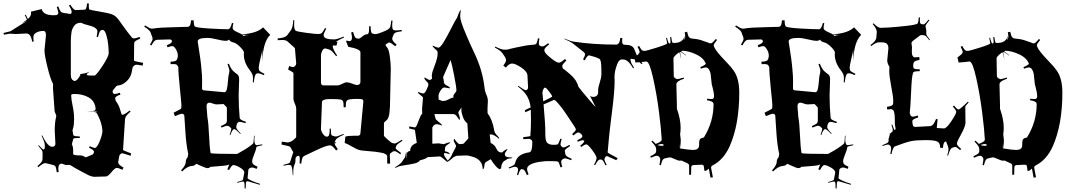

<svg xmlns="http://www.w3.org/2000/svg" viewBox="-25 -952 6244 1124"><path d="M289.1 -862.8 306.2 -863.8Q316.4 -868.2 316.4 -877.2Q316.4 -886.2 307.1 -911.1L316.4 -914.1Q324.7 -891.1 330.3 -884.5Q335.9 -877.9 344.2 -877L380.4 -871.1L384.3 -870.1Q394.5 -870.1 394.5 -882.6Q394.5 -895 378.4 -919.9L386.2 -924.8Q398.4 -905.8 405.5 -899.4Q412.6 -893.1 420.4 -893.1L464.4 -895Q471.7 -895 474.6 -896.5Q482.4 -900.9 484.4 -932.1L495.6 -931.2L494.6 -918.9Q494.6 -898.4 499 -896Q505.4 -893.1 559.6 -884Q613.8 -875 633.3 -866.9Q652.8 -858.9 669.9 -835.9Q674.8 -829.6 696 -799.3Q717.3 -769 745.1 -734.9Q751.5 -727.1 760 -727.1Q768.6 -727.1 792 -735.8L796.4 -726.1Q772.9 -716.8 766.6 -710.7Q760.3 -704.6 760.3 -694.8L759.3 -597.2Q759.3 -593.8 813 -584L810.1 -567.9Q779.8 -573.2 773.2 -573.2Q766.6 -573.2 759.5 -567.4Q752.4 -561.5 750.7 -554.9Q749 -548.3 747.6 -537.1Q742.7 -501 717 -477.1Q691.4 -453.1 665 -451.2Q659.2 -451.2 655.3 -446.8L638.2 -425.8Q634.3 -421.9 634.3 -417Q634.3 -401.9 647.9 -401.9Q656.7 -401.9 676.3 -409.2L680.2 -397.9Q649.4 -388.7 649.4 -377Q649.4 -375 652.3 -361.8Q670.4 -338.9 678.5 -309.3Q686.5 -279.8 689.9 -279.8Q703.1 -279.8 734.4 -305.2L739.3 -298.8Q719.7 -281.7 713.9 -273.2Q708 -264.6 707 -254.9L695.3 -74.2Q695.3 -71.8 742.2 -54.2L740.2 -40Q692.9 -55.2 689.2 -55.2Q685.5 -55.2 678.2 -47.9L673.3 -40L668 -8.8V-11.2Q667 -7.8 667 -2Q667 12.7 698.2 28.8L691.4 42Q668.5 30.8 658 31Q647.5 31.2 627.2 56.2Q606.9 81.1 595.2 81.1L530.3 83Q512.2 84 483.9 69.1Q455.6 54.2 444.3 47.9Q409.7 29.8 387.7 15.1Q382.8 13.2 380.4 13.2L360.4 14.2L337.4 5.9Q316.4 5.9 316.4 35.2Q316.4 38.6 318.4 55.2L307.1 56.2Q304.2 30.8 300.3 23.7Q296.4 16.6 287.1 14.2L246.1 3.9L239.3 2.9Q227.1 2.9 199.2 26.9L194.3 20Q213.4 3.9 218.8 -4.6Q224.1 -13.2 224.1 -22.9V-61Q224.1 -65.4 218.3 -75.2L198.2 -99.1L201.2 -102.1Q218.8 -83.5 228.5 -76.2Q237.3 -79.1 237.3 -87.9V-104Q235.8 -122.6 218.3 -157.2L222.2 -159.2Q242.2 -119.1 255.9 -106Q269.5 -92.8 279.8 -92.8Q299.3 -92.8 299.3 -110.8L295.4 -189Q295.4 -237.8 304.2 -270V-272.9Q304.2 -278.3 299.3 -288.3Q294.4 -298.3 294.4 -305.2L285.2 -434.1Q285.2 -449.2 285.6 -454.6Q286.1 -460 284.2 -463.9Q270 -489.3 252.7 -559.6Q235.4 -629.9 235.4 -657.2L244.1 -746.1Q244.1 -771 229.5 -771Q206.1 -771 188.2 -761.5Q170.4 -752 170.4 -735.6Q170.4 -719.2 172.4 -709L163.1 -708Q156.2 -755.9 129.4 -755.9L67.4 -752.9L33.2 -754.9Q31.7 -754.9 -1.5 -749L-4.9 -758.8Q33.7 -767.6 36.1 -769L133.3 -830.1L103.5 -816.9L132.3 -835.9Q130.9 -843.8 120.1 -863.8L125.5 -866.2Q130.4 -855 138.2 -840.8Q157.2 -856.9 157.2 -875Q157.2 -880.9 156.2 -883.8L219.2 -898.9Q227.5 -862.8 289.1 -862.8ZM445.3 -512.2 444.3 -518.1Q490.7 -524.4 504.4 -535.2Q502 -533.2 496.8 -529.5Q491.7 -525.9 489.5 -524.2Q487.3 -522.5 486.3 -521.5Q485.4 -520.5 484.4 -519.5Q482.4 -517.6 482.4 -516.1Q482.4 -509.8 503.9 -509.8H528.3Q537.6 -509.8 574.5 -565.4Q611.3 -621.1 611.3 -640.9Q611.3 -660.6 608.6 -689.5Q606 -718.3 597.2 -747.6Q588.4 -776.9 575.7 -776.9Q566.4 -776.9 561 -769.8Q555.7 -762.7 548.3 -734.9L540.5 -736.8Q545.4 -762.2 545.4 -768.1Q545.4 -792 486.8 -805.7Q463.4 -811.5 458 -815.2Q452.6 -818.8 444.1 -818.8Q435.5 -818.8 425 -814Q414.6 -809.1 408.2 -799.6Q401.9 -790 397.9 -780.3Q394 -770.5 392.6 -755.9Q389.6 -733.4 389.6 -709V-514.2Q389.6 -482.9 411.6 -478Q419.4 -478 427.7 -486.6Q436 -495.1 445.3 -512.2ZM527.3 -299.8 513.7 -298.8Q504.9 -298.8 480.5 -300.8H519.5Q523.4 -300.8 525.4 -301.8Q524.9 -301.8 522.5 -304.2L523.4 -306.2L527.3 -303.2Q534.7 -306.6 534.7 -316.9Q530.3 -360.4 495.1 -381.1Q460 -401.9 409.7 -401.9Q391.6 -401.9 391.6 -394Q391.6 -373.5 400.1 -333Q408.7 -292.5 408.7 -256.6Q408.7 -220.7 404.1 -206.3Q399.4 -191.9 399.4 -189L403.3 -166Q403.8 -161.1 405.8 -159.2Q410.2 -153.8 442.4 -152.8V-144H426.3Q408.2 -144 405.8 -140.6Q403.3 -137.2 402.3 -132.8L396.5 -110.8Q396.5 -109.9 398.4 -106.9L394.5 -109.9Q403.3 -93.3 403.3 -73.2V-50.8Q403.3 -42 447.3 -42Q457.5 -42 465.3 -37.1Q476.6 -29.3 480.5 -32.2L515.6 -46.9Q519 -47.9 522.2 -53.5Q525.4 -59.1 525.4 -64Q525.4 -73.2 496.6 -86.9L500.5 -96.2Q522.9 -85.9 530.3 -85.9Q542.5 -85.9 558.6 -125.2Q574.7 -164.6 574.7 -186Q571.8 -226.6 554.7 -263.2L542.5 -288.1ZM530.3 -299.8 540.5 -293Q538.6 -298.8 538.6 -301.8ZM398.4 -106.9Q399.4 -106 400.4 -104ZM148.4 -836.9 145.5 -835.9Q147.5 -835.9 148.4 -836.9ZM100.1 -815.9 98.1 -814.9Q99.1 -815.9 100.1 -815.9ZM100.1 -815.9 101.6 -816.4Q100.6 -815.9 100.1 -815.9Z M1054.2 -272.9Q1054.2 -286.1 1037.1 -286.1Q1034.2 -286.1 999 -272L991.2 -292Q1036.1 -314 1036.1 -317.9L1037.1 -336.9Q1037.6 -341.8 1028.1 -433.8Q1018.6 -525.9 1019 -558.1Q1015.6 -568.4 1009.8 -572.8Q1003.9 -577.1 988.3 -577.1L974.1 -576.2L973.1 -590.8Q1003.9 -591.8 1009.3 -600.6Q1016.1 -611.8 1016.1 -627.9Q1016.1 -644 1005.1 -663.1Q994.1 -682.1 983.4 -682.1Q972.7 -682.1 956.1 -674.8L951.2 -687Q970.7 -695.3 976.3 -700.2Q981.9 -705.1 981.9 -712.9Q977.1 -721.2 969.2 -721.2L897 -719.2Q887.7 -719.2 880.6 -713.4Q873.5 -707.5 861.3 -686L853 -689.9Q868.2 -715.8 868.2 -723.1Q868.2 -730.5 866.5 -735.4Q864.7 -740.2 861.8 -746.8Q858.9 -753.4 857.4 -759.8Q853 -775.4 819.3 -795.9L824.2 -803.2Q853 -784.2 863 -784.2Q873 -784.2 890.1 -787.4Q907.2 -790.5 985.4 -792.5Q1063.5 -794.4 1069.3 -794.9L1066.9 -793.9Q1076.7 -794.9 1081.1 -796.9Q1091.3 -801.8 1093.3 -833H1108.9Q1108.9 -799.3 1117.7 -795.9Q1132.3 -789.1 1203.9 -784.9Q1275.4 -780.8 1310.1 -780.8Q1323.7 -780.8 1333 -817.9L1341.3 -815.9Q1336.9 -799.8 1336.9 -790Q1336.9 -780.3 1345.5 -774.2Q1354 -768.1 1368.9 -761.7Q1383.8 -755.4 1390.1 -751Q1480 -756.8 1515.1 -792L1557.1 -748Q1514.6 -707 1510.3 -591.8V-660.2Q1508.3 -643.6 1499.3 -607.4Q1490.2 -571.3 1489.7 -556.6Q1489.3 -542 1494.9 -536.4Q1500.5 -530.8 1522.9 -520L1520 -512.2Q1495.6 -522.9 1487.3 -522.9Q1479 -522.9 1475.6 -520.5Q1464.8 -513.2 1460.9 -469.2L1455.1 -470.2Q1456.1 -481 1456.1 -494.9Q1456.1 -508.8 1451.4 -518.8Q1446.8 -528.8 1437.5 -541Q1402.3 -585.9 1402.3 -633.8L1403.3 -643.1Q1403.3 -654.8 1380.6 -677.5Q1357.9 -700.2 1340.3 -703.9Q1322.8 -707.5 1315.9 -720.2Q1309.1 -712.9 1294.7 -712.9Q1280.3 -712.9 1245.8 -721.4Q1211.4 -730 1188 -730Q1132.3 -730 1132.3 -709Q1135.7 -686.5 1139.9 -660.2Q1144 -633.8 1147.5 -609.6Q1150.9 -585.4 1151.9 -573.5Q1152.8 -561.5 1154.8 -542Q1158.2 -507.3 1158.2 -478.8Q1158.2 -450.2 1157.7 -436.5Q1157.2 -422.9 1170.9 -422.9L1288.1 -412.1Q1298.8 -412.1 1303.2 -430.7Q1307.6 -449.2 1309.6 -478.3Q1311.5 -507.3 1314.7 -517.6Q1317.9 -527.8 1317.9 -537.6Q1317.9 -547.4 1307.1 -576.2L1314.9 -579.1Q1329.1 -542.5 1348.6 -528.8Q1367.7 -515.6 1371.3 -508.1Q1375 -500.5 1375 -486.8L1372.1 -394Q1372.1 -328.1 1377.9 -265.1Q1377.9 -257.3 1384.8 -252Q1391.6 -246.6 1415 -238.8L1412.1 -231Q1384.8 -238.8 1378.9 -238.8Q1360.4 -238.8 1357.9 -207Q1357.9 -197.3 1384.3 -170.9L1381.3 -168Q1355 -195.8 1347.2 -195.8H1345.2Q1335.9 -195.8 1323.2 -161.1L1319.3 -163.1Q1329.1 -191.9 1329.1 -196.8Q1329.1 -201.7 1326.2 -203.1L1317.9 -210.9Q1311.5 -215.8 1304.2 -215.8Q1296.9 -215.8 1272 -205.1L1268.1 -213.9Q1291 -223.6 1297.1 -229.5Q1303.2 -235.4 1303.2 -244.1V-320.8Q1303.2 -323.7 1293.7 -333Q1284.2 -342.3 1284.2 -342.8L1244.1 -340.8Q1236.3 -340.3 1221.4 -345.7Q1206.5 -351.1 1201.2 -351.1Q1184.1 -351.1 1184.1 -329.1L1189 -267.1Q1195.8 -231 1198.7 -160.2Q1201.7 -89.4 1208 -55.2Q1227.1 -50.8 1363.3 -50.8Q1369.1 -54.2 1382.6 -61.8Q1396 -69.3 1403.3 -73.7Q1410.6 -78.1 1421.4 -85Q1439.5 -96.7 1456.1 -110.8Q1460.9 -119.6 1461.9 -157.2H1465.3L1463.9 -134.8Q1463.9 -102.1 1479 -102.1Q1483.4 -102.1 1510.3 -106.9L1511.2 -102.1Q1480 -95.7 1477.3 -92.5Q1474.6 -89.4 1473.9 -81.1Q1473.1 -72.8 1462.2 -46.4Q1451.2 -20 1451.2 -8.5Q1451.2 2.9 1457.3 9.3Q1463.4 15.6 1482.9 23.9L1477.1 37.1Q1462.9 28.8 1450 28.8Q1437 28.8 1429.2 40L1424.3 90.8Q1424.3 95.2 1447.3 105.7Q1470.2 116.2 1497.1 124L1496.1 129.9L1425.3 108.9Q1418.5 108.9 1417 112.3Q1415.5 115.7 1415 116.2L1413.1 151.9L1407.2 150.9Q1406.7 145 1406.7 137Q1406.7 128.9 1406.5 125.2Q1406.2 121.6 1405.3 117.7Q1404.3 110.8 1397.2 110.8Q1390.1 110.8 1364.3 118.2L1363.3 113.8Q1393.1 105.5 1395.5 102.3Q1397.9 99.1 1397.9 96.2L1405.3 58.1Q1405.3 43.5 1379.6 28.8Q1354 14.2 1341.3 14.2Q1331.1 14.2 1315.9 43.9L1306.2 39.1Q1308.6 31.2 1313 21.5Q1317.4 11.7 1317.9 8.8Q1314.9 16.6 1264.9 20Q1214.8 23.4 1206.1 24.9Q1200.2 32.2 1189.9 32.2Q1179.7 32.2 1155.5 20.8Q1131.3 9.3 1124 6.8Q1113.3 19 1099.6 19.5Q1072.3 20.5 1041 51.8L1035.2 44.9Q1036.1 43 1044.2 34.2Q1052.2 25.4 1057.4 14.4Q1062.5 3.4 1062.5 -2.9Q1062.5 -20 1073.2 -30.8L1075.2 -40L1077.1 -50.8Q1064.9 -104.5 1060.5 -178Q1056.2 -251.5 1054.2 -272.9ZM1393.1 -749 1400.9 -741.2Q1413.1 -747.1 1432.1 -747.1ZM981 -714.8 981.9 -713.9Z M2127 -752Q2135.7 -756.3 2135.7 -778.8V-798.8H2144Q2145 -784.7 2146 -777.3Q2147 -770 2147.2 -767.6Q2147.5 -765.1 2148.9 -762.5Q2150.4 -759.8 2150.6 -758.8Q2150.9 -757.8 2153.6 -756.6Q2156.2 -755.4 2157 -755.1Q2157.7 -754.9 2161.6 -754.2Q2165.5 -753.4 2166.7 -752.7Q2168 -752 2175.8 -752.4Q2183.6 -752.9 2209.5 -762.7Q2235.4 -772.5 2246.1 -779.5Q2256.8 -786.6 2259.8 -795.4Q2262.7 -804.2 2265.6 -832L2272.9 -831.1Q2271 -815.9 2271 -800.5Q2271 -785.2 2275.6 -779.5Q2280.3 -773.9 2292 -773.9Q2303.7 -773.9 2325.7 -776.9L2327.6 -769Q2300.8 -765.6 2292.2 -762Q2283.7 -758.3 2279.8 -751L2272.9 -733.9Q2271 -728 2271 -725.1Q2271 -711.9 2296.9 -690.9L2289.1 -681.2Q2262.2 -703.1 2254.6 -703.1Q2247.1 -703.1 2237.8 -694.8Q2231.9 -692.4 2231.9 -688.7Q2231.9 -685.1 2241.9 -673.1Q2252 -661.1 2257.3 -620.1Q2262.7 -579.1 2262.7 -549.8L2257.8 -326.2Q2256.8 -317.9 2255.9 -304Q2254.9 -290 2253.9 -283.9Q2252.9 -277.8 2250 -268.6Q2245.6 -252.9 2234.1 -244.6Q2222.7 -236.3 2222.7 -229V-158.2Q2222.7 -153.8 2245.1 -134.5Q2267.6 -115.2 2270 -115.2L2284.7 -111.8Q2293.9 -111.8 2327.6 -133.8L2331.1 -127.9Q2308.1 -113.3 2301.3 -106.7Q2294.4 -100.1 2293 -92.8V-90.8Q2291 -88.9 2291 -85Q2291 -79.1 2322.8 -56.2L2318.8 -48.8Q2293.9 -66.9 2286.4 -66.9Q2278.8 -66.9 2274.9 -64.9L2262.7 -56.2Q2256.8 -52.7 2256.8 -41L2257.8 -28.8L2258.8 5.9H2241.7V-35.2Q2241.7 -51.3 2208.5 -57.9Q2175.3 -64.5 2130.9 -67.4Q2086.4 -70.3 2072.8 -75.4Q2059.1 -80.6 2033.2 -95.5Q2007.3 -110.4 1992.7 -115.2L1996.6 -151.9Q2009.8 -157.2 2041 -157.2H2067.9Q2085 -157.2 2085 -172.9L2102.1 -356.9Q2102.1 -369.1 2093.8 -371.1Q2083.5 -373 2061.3 -373Q2039.1 -373 2023.2 -370.4Q2007.3 -367.7 2003.2 -359.4Q1999 -351.1 1999 -324.2H1986.8Q1986.8 -351.1 1982.9 -359.4Q1979 -367.7 1965.3 -369.9Q1951.7 -372.1 1906.7 -372.1Q1861.8 -372.1 1859.9 -355L1854 -200.2Q1853 -187 1864.7 -169.4Q1876.5 -151.9 1888.7 -151.9Q1904.8 -151.9 1904.8 -186V-199.2H1911.6Q1912.6 -165 1915.5 -161.6Q1918.5 -158.2 1922.9 -157.2L1933.6 -153.8Q1936 -152.8 1942.6 -152.8Q1949.2 -152.8 1985.8 -168L1987.8 -163.1Q1951.2 -147.9 1940.9 -134.8L1939 -129.9Q1933.6 -122.6 1933.6 -117.2L1941.9 -121.1L1939.9 -113.8Q1936 -113.8 1933.6 -112.8Q1936 -100.1 1952.6 -79.1L1942.9 -70.8Q1920.9 -101.1 1907.7 -101.1Q1885.3 -101.1 1825.2 -72Q1765.1 -43 1759.5 -40.8Q1753.9 -38.6 1751 -36.1Q1742.2 -28.8 1738.8 5.9L1729 4.9Q1730 -5.9 1730 -22.9Q1730 -40 1722.7 -40Q1715.3 -40 1710 -34.4Q1704.6 -28.8 1704.6 -21V-7.8Q1704.6 0.5 1698.2 13.9Q1691.9 27.3 1691.9 56.2V73.2H1689Q1686.5 28.8 1681.6 22.9L1679.7 17.1Q1675.8 13.2 1667.2 13.2Q1658.7 13.2 1634.8 18.1L1633.8 13.2Q1667.5 4.9 1670.4 1.2Q1673.3 -2.4 1673.6 -4.9Q1673.8 -7.3 1683.1 -33.7Q1692.4 -60.1 1691.9 -61L1673.8 -91.8Q1671.9 -96.2 1623 -106L1625 -123L1656.7 -118.2Q1673.8 -118.2 1691.4 -131.6Q1709 -145 1709 -151.9V-318.8Q1709 -327.1 1700.9 -345.2Q1692.9 -363.3 1692.9 -372.1V-523.9Q1692.9 -528.8 1661.6 -544.9L1668 -565.9Q1683.1 -559.1 1689.7 -559.1Q1696.3 -559.1 1702.6 -565.7Q1709 -572.3 1709 -581.1L1701.7 -667Q1701.7 -669.9 1696.8 -674.8L1658.7 -709Q1648.4 -717.8 1630.1 -717.8Q1611.8 -717.8 1600.6 -716.8V-727.1Q1642.6 -730 1655.8 -745.1L1677.7 -774.9Q1689.9 -792 1691.9 -834H1697.8Q1696.8 -825.2 1696.8 -804.2Q1696.8 -783.2 1704.6 -772.9Q1712.4 -767.1 1766.6 -760Q1820.8 -752.9 1837.2 -752.9Q1853.5 -752.9 1859.6 -759.5Q1865.7 -766.1 1877.9 -788.1L1884.8 -784.2Q1869.6 -756.8 1869.6 -745.1Q1869.6 -721.2 1930.7 -721.2Q1946.8 -721.2 1986.8 -737.8L1988.8 -731.9Q1952.6 -716.8 1940.9 -705.1L1950.7 -707L1944.8 -685.1L1924.8 -686Q1922.9 -684.1 1922.9 -682.1Q1922.9 -663.6 1948.7 -627L1942.9 -623Q1925.8 -645.5 1917.2 -653.1Q1908.7 -660.6 1898.9 -663.1L1882.8 -668H1877.9Q1867.2 -668 1860.6 -652.8Q1854 -637.7 1854 -629.9V-469.2Q1854 -452.1 1869.6 -452.1H1950.7Q1960.9 -452.1 1978 -461.2Q1995.1 -470.2 2005.6 -470.2Q2016.1 -470.2 2036.9 -462.2Q2057.6 -454.1 2066.2 -454.1Q2074.7 -454.1 2079.8 -459.5Q2085 -464.8 2085 -472.2V-646Q2085 -665 2013.7 -678.2L2000 -713.9Q2011.2 -713.9 2021 -710.9Q2027.3 -710.9 2031.5 -716.3Q2035.6 -721.7 2035.6 -731.9Q2035.6 -742.2 2030.8 -762.2L2042 -765.1Q2049.3 -738.8 2055.2 -732.4Q2061 -726.1 2072.8 -726.1H2076.7Q2081.5 -726.1 2096.9 -739Q2112.3 -752 2127 -752Z M2932.1 -41Q2937.5 -31.7 2955.6 -31.2Q2973.6 -30.8 2975.1 -27.8Q2975.1 -25.9 2962.4 -24.7Q2949.7 -23.4 2945.3 -21.5Q2940.9 -19.5 2939 -17.1Q2937 -14.6 2930.4 -12Q2923.8 -9.3 2917.7 0.2Q2911.6 9.8 2910.6 17.6Q2909.2 38.1 2901.9 38.1Q2892.6 38.1 2876 19Q2859.4 0 2848.1 -20L2823.7 -5.9Q2811 0.5 2810.5 18.1Q2810.1 35.6 2800.8 39.1Q2800.8 -14.6 2746.1 -33.2Q2720.7 -42 2701.4 -42Q2682.1 -42 2647.9 -40L2631.8 -33.2Q2630.4 -32.7 2621.6 -24.4Q2597.2 -2.9 2587.9 -2.9L2591.8 -6.8H2590.8Q2588.9 -6.8 2572.3 -21.5Q2555.7 -36.1 2549.8 -36.1L2479 -32.2Q2463.9 -19.5 2434.1 -14.2Q2426.8 -1 2401.6 4.9Q2376.5 10.7 2344.7 15.1Q2313 19.5 2303.5 24.7Q2293.9 29.8 2290.5 29.8Q2287.1 29.8 2285.2 28.8Q2312 13.2 2326.2 -2L2343.8 -27.8Q2347.7 -32.7 2349.4 -46.9Q2351.1 -61 2354 -64Q2352.1 -45.9 2352.1 -36.9Q2352.1 -27.8 2354 -25.9V-36.1Q2354 -66.9 2376 -67.9Q2376 -102.5 2415 -115.2L2403.8 -191.9L2370.1 -200.2L2371.1 -211.9Q2398.4 -206.1 2402.8 -206.1Q2410.2 -206.1 2416.7 -222.2Q2423.3 -238.3 2430.9 -258.8Q2438.5 -279.3 2446.8 -286.1Q2445.8 -295.9 2445.8 -314L2451.2 -379.9Q2451.2 -384.8 2436.8 -395Q2422.4 -405.3 2421.9 -412.1V-414.1Q2443.8 -404.8 2452.9 -404.8Q2461.9 -404.8 2472.4 -427.2Q2482.9 -449.7 2482.9 -457.8Q2482.9 -465.8 2471.2 -476.6Q2456.1 -491.2 2460 -499Q2484.4 -483.9 2490.5 -483.9Q2496.6 -483.9 2503.9 -491.2Q2502.9 -495.1 2502.9 -510.5Q2502.9 -525.9 2520 -569.6Q2537.1 -613.3 2537.1 -638.2L2536.1 -649.9Q2536.1 -653.8 2522.2 -665.3Q2508.3 -676.8 2507.8 -683.1V-685.1Q2534.2 -672.9 2541 -672.9Q2552.7 -672.9 2573.2 -707Q2593.8 -741.2 2616.9 -787.1Q2640.1 -833 2645.8 -840.3Q2651.4 -847.7 2654.8 -858.9Q2665.5 -890.6 2672.9 -894Q2668.9 -871.1 2668.9 -857.7Q2668.9 -844.2 2676.3 -820.1Q2683.6 -795.9 2707 -741.2Q2730.5 -686.5 2750 -646Q2799.8 -542.5 2811 -441.9Q2813.5 -417 2822.3 -397.9Q2831.1 -378.9 2831.1 -359.9L2829.1 -320.8V-290Q2859.4 -248 2868.2 -188Q2871.1 -172.9 2884 -160.4Q2897 -147.9 2897 -141.1L2897.9 -138.2Q2866.2 -165 2850.1 -165H2841.8L2847.2 -115.2Q2871.6 -104.5 2881.3 -81.1Q2890.1 -59.1 2913.1 -59.1Q2914.1 -59.1 2925.8 -69.1Q2937.5 -79.1 2946.8 -79.1Q2930.2 -56.6 2930.2 -51.3Q2930.2 -45.9 2932.1 -42ZM2668 -107.9 2673.8 -108.9 2689 -110.8 2716.8 -142.1 2710.9 -230Q2693.8 -242.2 2684.8 -267.8Q2675.8 -293.5 2675.8 -305.7Q2675.8 -317.9 2676.3 -319.8Q2676.8 -321.8 2676.8 -323.2L2662.1 -301.8Q2658.2 -296.4 2658.2 -292.5Q2658.2 -288.6 2662.6 -277.8Q2667 -267.1 2667 -259.5Q2667 -252 2664.1 -249Q2649.9 -272.5 2643.3 -278.3Q2636.7 -284.2 2627 -284.2H2518.1L2524.9 -256.8Q2526.4 -251 2544.2 -237.8Q2562 -224.6 2563 -216.8Q2542 -225.1 2532.5 -225.1Q2522.9 -225.1 2515.1 -219.2L2505.9 -206.1V-110.8L2543 -112.8L2572.8 -107.9Q2575.2 -107.9 2586.2 -113Q2597.2 -118.2 2604 -118.2Q2610.8 -118.2 2612.8 -117.2Q2593.8 -105.5 2587.6 -99.4Q2581.5 -93.3 2580.1 -85.9V-75.2L2579.1 -71.8Q2579.1 -64.9 2586.4 -64.5Q2602.1 -63.5 2608.9 -48.8Q2586.9 -56.2 2580.3 -56.2Q2573.7 -56.2 2573.7 -47.9Q2576.2 -36.1 2596.2 -11.2Q2613.3 -29.3 2617.7 -40Q2622.1 -50.8 2633.5 -71.8Q2645 -92.8 2645 -96.7Q2645 -100.6 2637.9 -112.8Q2630.9 -125 2630.9 -130.1Q2630.9 -135.3 2634.8 -139.2Q2655.8 -107.9 2668 -107.9ZM2606 -435.1 2577.1 -439.9Q2566.9 -439.9 2558.1 -427.7Q2542 -405.8 2542 -389.4Q2542 -373 2543 -369.1L2564.9 -360.8Q2583.5 -360.8 2596.2 -367.9Q2608.9 -375 2614.7 -377L2630.9 -381.8Q2628.9 -385.7 2628.9 -390.6Q2628.9 -395.5 2637.9 -406.2Q2647 -417 2647 -421.9Q2647 -441.9 2633.8 -509.5Q2620.6 -577.1 2612.8 -601.1L2569.8 -502.9V-493.2Q2571.8 -491.2 2573.7 -473.1V-469.2Q2575.7 -457 2597.2 -448.2Q2609.4 -439.9 2609.9 -437Q2609.9 -435.1 2606 -435.1Z M3008.3 74.2 3001.5 70.8Q3008.3 48.8 3008.3 41.3Q3008.3 33.7 3002.7 28.8Q2997.1 23.9 2989.7 23.9Q2982.4 23.9 2955.6 34.2L2952.6 28.8Q2976.6 19 2982.9 14.4Q2989.3 9.8 2990.2 3.9Q2997.1 -25.9 3017.6 -40.5Q3038.1 -55.2 3073.2 -60.1Q3091.3 -61.5 3091.3 -121.1Q3091.3 -126 3090.3 -127.9H3089.4Q3082 -139.2 3071.3 -139.2L3038.6 -137.2L3037.6 -148.9Q3079.6 -153.8 3079.6 -155.8Q3083.5 -199.2 3083.5 -250Q3083.5 -300.8 3082.5 -309.1L3050.3 -294.9L3047.4 -307.1L3081.5 -323.2Q3077.1 -360.4 3060.5 -389.2Q3043.9 -418 3006.3 -445.8L3008.3 -450.2Q3040 -427.2 3052.2 -423.8Q3066.4 -424.8 3066.4 -441.9L3062.5 -515.1Q3057.1 -537.1 3023.9 -558.6Q2990.7 -580.1 2972.7 -580.1Q2954.6 -580.1 2936.5 -556.2L2921.4 -567.9Q2937.5 -589.4 2937.5 -599.4Q2937.5 -609.4 2928.2 -623L2916.5 -640.1Q2907.7 -654.8 2871.6 -673.8L2874.5 -679.2Q2910.2 -661.1 2927.2 -661.1L2947.3 -662.1Q2952.1 -664.6 2997.8 -674.3Q3043.5 -684.1 3053 -685.3Q3062.5 -686.5 3076.9 -688.5Q3091.3 -690.4 3101.1 -690.7Q3110.8 -690.9 3115.2 -697.3Q3119.6 -703.6 3124.5 -728L3133.3 -726.1Q3129.4 -708.5 3129.4 -701.4Q3129.4 -694.3 3129.9 -691.9Q3130.4 -689.5 3131.8 -687.7Q3133.3 -686 3134 -685.5Q3134.8 -685.1 3137.7 -683.8Q3140.6 -682.6 3143.1 -681.4Q3145.5 -680.2 3152.3 -680.2Q3159.2 -680.2 3184.6 -699.2L3189.5 -691.9Q3161.6 -669.9 3161.6 -660.2Q3161.6 -657.2 3162.6 -654.8V-651.9Q3166.5 -638.7 3200 -611.8Q3233.4 -585 3246.1 -585Q3258.8 -585 3282.2 -606.9L3290.5 -598.1Q3266.6 -574.2 3266.6 -566.7Q3266.6 -559.1 3269.5 -553.2L3268.6 -554.2Q3269.5 -551.3 3272.5 -549.6Q3275.4 -547.9 3285.9 -539.3Q3296.4 -530.8 3300 -527.8Q3303.7 -524.9 3313 -516.8Q3322.3 -508.8 3326.4 -504.2Q3330.6 -499.5 3337.4 -491.5Q3344.2 -483.4 3347.7 -476.6Q3357.9 -458.5 3361.3 -443.8Q3378.9 -420.4 3418.5 -373.8Q3458 -327.1 3461.4 -326.2L3428.2 -392.1Q3435.1 -384.8 3448 -384.8Q3460.9 -384.8 3468.8 -392.1Q3476.6 -399.4 3476.6 -411.1V-423.8Q3476.6 -439.9 3486.1 -469.2Q3495.6 -498.5 3495.6 -517.1V-544.9Q3495.6 -602.5 3483.4 -607.9L3462.4 -617.2L3431.6 -626Q3424.8 -627.9 3423.3 -627.9Q3413.6 -627.9 3398.4 -599.1L3388.2 -604Q3400.4 -627.9 3400.4 -633.5Q3400.4 -639.2 3392.6 -647L3329.6 -696.8Q3317.9 -706.1 3278.3 -724.1L3279.3 -726.1Q3318.8 -709.5 3334.5 -708Q3447.8 -690.9 3581.5 -690.9Q3603 -690.9 3606.4 -730L3618.2 -729Q3617.2 -723.1 3617.2 -715.6Q3617.2 -708 3617.4 -704.3Q3617.7 -700.7 3619.4 -698Q3621.1 -695.3 3621.6 -693.8Q3622.1 -692.4 3625.2 -691.4Q3628.4 -690.4 3629.4 -690.4Q3634.3 -689 3647 -689Q3659.7 -689 3670.9 -683.1Q3682.1 -677.2 3687.5 -666Q3692.9 -654.8 3697.3 -642.1Q3710 -606 3736.3 -581.1L3731.4 -576.2Q3702.6 -603 3684.6 -606L3665.5 -607.9Q3668 -587.9 3671.4 -582Q3674.8 -576.2 3679.4 -567.9Q3684.1 -559.6 3686.5 -555.2L3681.6 -551.8Q3653.8 -600.1 3627.9 -603.5Q3624.5 -604 3614.3 -604Q3599.6 -604 3588.9 -578.1Q3572.3 -536.1 3572.3 -501L3573.2 -477.1Q3572.8 -415 3558.1 -300Q3543.5 -185.1 3540.5 -150.9L3532.2 -60.1Q3532.2 -56.6 3591.3 -25.9L3582.5 -14.2L3529.3 -38.1Q3522 -38.1 3517.6 -30.8Q3513.2 -23.4 3513.2 -18.1Q3513.2 -12.7 3526.4 13.2L3519.5 16.1Q3509.3 -6.8 3503.9 -12.5Q3498.5 -18.1 3492.2 -18.1H3488.3Q3481.9 -18.1 3476.6 -12.5Q3471.2 -6.8 3458.5 15.1L3452.6 12.2Q3467.3 -14.2 3467.3 -26.9Q3467.3 -39.6 3441.9 -73.2Q3416.5 -106.9 3407.5 -106.9Q3398.4 -106.9 3377.4 -91.8L3371.6 -99.1Q3395.5 -117.7 3395.5 -127V-127.9Q3392.6 -130.9 3384.8 -130.9Q3377 -130.9 3357.4 -122.1L3354.5 -130.9Q3384.3 -144.5 3384.3 -153.8Q3384.3 -158.2 3383.3 -160.2V-159.2L3380.4 -164.1L3371.6 -171.9Q3365.7 -176.8 3359.4 -176.8Q3353 -176.8 3331.5 -159.2L3324.2 -167Q3346.2 -186.5 3346.2 -192.9Q3346.2 -199.2 3339.8 -208.5Q3333.5 -217.8 3315.7 -245.1Q3297.9 -272.5 3287.1 -288.1Q3256.8 -332.5 3229.5 -360.8Q3221.2 -367.2 3218.3 -367.2L3157.2 -340.8Q3167.5 -228 3167.5 -172.9V-161.1Q3167.5 -124 3180.7 -114Q3193.8 -104 3214.8 -104.2Q3235.8 -104.5 3238.8 -106.4Q3245.1 -109.9 3255.4 -140.1L3263.2 -138.2Q3256.3 -115.7 3256.3 -107.7Q3256.3 -99.6 3263.2 -94.2Q3266.6 -88.9 3274.7 -88.9Q3282.7 -88.9 3308.6 -104L3312.5 -97.2Q3293.9 -85 3287.6 -79.3Q3281.2 -73.7 3281.2 -68.8L3282.2 -64L3284.2 -51.8Q3285.2 -43.9 3292.2 -37.8Q3299.3 -31.7 3322.3 -22L3318.4 -14.2Q3292 -24.9 3283.2 -24.9Q3274.4 -24.9 3268.6 -19Q3260.3 -14.6 3260.3 -4.6Q3260.3 5.4 3266.6 24.9L3256.3 27.8Q3247.1 -2.9 3241.9 -5.4Q3236.8 -7.8 3230.5 -7.8L3199.2 -8.8Q3163.6 -9.8 3128.9 -3.9Q3060.5 8.3 3060.5 38.1Q3060.5 46.9 3069.3 68.8L3059.6 73.2Q3050.3 50.3 3044.2 44.2Q3038.1 38.1 3028.3 38.1Q3018.6 38.1 3008.3 74.2ZM3150.4 -405.8 3151.4 -398.9 3155.3 -358.9Q3207.5 -384.3 3207.5 -386.2Q3207.5 -393.1 3189.9 -416Q3172.4 -439 3166.3 -439Q3160.2 -439 3155.3 -428.7Q3150.4 -418.5 3150.4 -405.8Z M3962.4 -12.2 3955.6 -11.2Q3944.8 -11.2 3924.6 -21Q3904.3 -30.8 3894.5 -30.8L3867.7 -24.9Q3859.4 -23.4 3854.5 -16.1Q3849.6 -8.8 3843.3 16.1L3835.4 13.2Q3840.3 -12.2 3840.3 -19.5Q3840.3 -26.9 3834.5 -33.4Q3828.6 -40 3819.3 -40Q3810.1 -40 3785.6 -28.8L3781.7 -37.1Q3804.2 -47.4 3810.3 -53.5Q3816.4 -59.6 3816.4 -67.9V-77.1Q3816.4 -86.9 3811.3 -95.9Q3806.2 -105 3788.6 -123L3794.4 -128.9Q3809.1 -113.3 3814.5 -108.9V-109.9Q3848.6 -122.6 3848.6 -133.8V-138.2Q3846.2 -190.9 3833 -295.2Q3819.8 -399.4 3798.3 -495.6Q3776.9 -591.8 3759.3 -591.8H3755.4Q3745.1 -589.4 3695.3 -585.9L3688.5 -615.2L3711.4 -633.8Q3719.7 -643.1 3719.7 -647.9Q3719.7 -652.8 3707.5 -678.2L3716.3 -683.1Q3726.1 -665.5 3731.7 -659.7Q3737.3 -653.8 3747.6 -653.8Q3757.8 -653.8 3819.1 -673.1Q3880.4 -692.4 3880.4 -697.8Q3880.4 -703.1 3874.5 -730L3879.4 -731Q3887.7 -696.8 3893.6 -696.8Q3900.4 -699.2 3900.4 -706.3Q3900.4 -713.4 3898.4 -734.9L3904.3 -735.8Q3908.7 -704.6 3911.9 -702.4Q3915 -700.2 3922.9 -700.4Q3930.7 -700.7 3938.5 -701.9Q3946.3 -703.1 3955.6 -707Q3972.7 -713.9 3982.4 -737.8L3984.4 -736.8L3976.6 -716.8Q3986.3 -725.6 3986.3 -736.8Q3986.3 -748 3983.4 -763.2L3997.6 -766.1Q4002.4 -741.7 4008.8 -734.4Q4015.1 -727.1 4026.6 -726.3Q4038.1 -725.6 4048.8 -723.6Q4059.6 -721.7 4066.4 -720.5Q4073.2 -719.2 4084.2 -715.3Q4095.2 -711.4 4098.1 -710.4Q4123.5 -702.1 4126 -700.2Q4128.4 -698.2 4136.5 -698.2Q4144.5 -698.2 4165.5 -724.1L4172.4 -717.8Q4153.3 -694.8 4153.3 -687.3Q4153.3 -679.7 4163.1 -663.8Q4172.9 -647.9 4195.6 -622.6Q4218.3 -597.2 4235.6 -579.8Q4252.9 -562.5 4269 -540Q4302.7 -493.7 4302.7 -410.2Q4302.7 -221.2 4246.1 -94.7Q4210.4 -15.6 4145.5 17.1Q4137.7 22 4137.7 29.8L4148.4 85.9L4134.3 87.9L4124.5 35.2L4108.4 47.9H4098.6Q4096.2 16.6 4091.6 14.4Q4086.9 12.2 4081.5 12.2L4036.6 14.2Q4021.5 14.2 4021.5 28.8L4020.5 70.8H4009.3V18.1Q4009.3 9.8 4001.5 4.9L3969.7 -9.8Q3965.8 -12.2 3962.4 -12.2ZM3956.5 -166 3960.4 -132.8Q3960.4 -114.3 3956.5 -85.9L3946.3 -117.2L3956.5 -82L3957.5 -83Q4011.2 -74.2 4030.5 -74.2Q4049.8 -74.2 4058.1 -80.8Q4066.4 -87.4 4067.4 -97.2Q4068.4 -106.9 4067.9 -117.2Q4067.4 -141.6 4087.4 -145Q4094.7 -145 4097.7 -150.9Q4152.3 -240.7 4152.3 -342.8Q4152.3 -359.9 4113.3 -365.2L4114.7 -374Q4132.3 -372.1 4140.1 -372.1Q4155.3 -372.1 4155.3 -388.9Q4155.3 -405.8 4148.7 -430.9Q4142.1 -456.1 4141.4 -460.2Q4140.6 -464.4 4138.9 -484.1Q4137.2 -503.9 4135.3 -518.1Q4133.3 -532.2 4125.7 -544.7Q4118.2 -557.1 4106.4 -557.1Q4094.7 -557.1 4078.6 -549.8L4074.7 -559.1Q4092.3 -565.9 4099.1 -571.5Q4106 -577.1 4106.4 -577.1H4107.4Q4095.7 -612.3 4050.5 -633.5Q4005.4 -654.8 3968.3 -654.8Q3966.3 -654.8 3962.4 -652.8Q3962.4 -649.9 3991.7 -628.9L3990.7 -627Q3962.4 -647.9 3960.4 -647.9L3957.5 -647Q3956.5 -647 3956.5 -642.6Q3956.5 -638.2 3962.4 -610.8H3961.4Q3953.6 -646 3951.7 -646H3950.7Q3917.5 -621.6 3917.5 -610.8L3919.4 -506.8Q3919.4 -497.1 3935.1 -490.2Q3937.5 -488.8 3941.9 -488.8Q3946.3 -488.8 3976.6 -498L3979.5 -491.2Q3934.6 -477.1 3934.6 -458L3937.5 -339.8V-315.9Q3959.5 -253.9 3959.5 -204.1Q3959.5 -185.5 3956.5 -166ZM3823.7 -103Q3831.5 -99.1 3839.4 -99.1L3853.5 -98.1Q3857.4 -98.1 3861.3 -104Q3856.4 -108.9 3847.7 -108.9Q3838.9 -108.9 3823.7 -103ZM3957.5 -83 3956.5 -85V-85.9ZM3868.7 -97.2 3866.7 -99.1Z M4513.7 -272.9Q4513.7 -286.1 4496.6 -286.1Q4493.7 -286.1 4458.5 -272L4450.7 -292Q4495.6 -314 4495.6 -317.9L4496.6 -336.9Q4497.1 -341.8 4487.5 -433.8Q4478 -525.9 4478.5 -558.1Q4475.1 -568.4 4469.2 -572.8Q4463.4 -577.1 4447.8 -577.1L4433.6 -576.2L4432.6 -590.8Q4463.4 -591.8 4468.8 -600.6Q4475.6 -611.8 4475.6 -627.9Q4475.6 -644 4464.6 -663.1Q4453.6 -682.1 4442.9 -682.1Q4432.1 -682.1 4415.5 -674.8L4410.6 -687Q4430.2 -695.3 4435.8 -700.2Q4441.4 -705.1 4441.4 -712.9Q4436.5 -721.2 4428.7 -721.2L4356.4 -719.2Q4347.2 -719.2 4340.1 -713.4Q4333 -707.5 4320.8 -686L4312.5 -689.9Q4327.6 -715.8 4327.6 -723.1Q4327.6 -730.5 4325.9 -735.4Q4324.2 -740.2 4321.3 -746.8Q4318.4 -753.4 4316.9 -759.8Q4312.5 -775.4 4278.8 -795.9L4283.7 -803.2Q4312.5 -784.2 4322.5 -784.2Q4332.5 -784.2 4349.6 -787.4Q4366.7 -790.5 4444.8 -792.5Q4522.9 -794.4 4528.8 -794.9L4526.4 -793.9Q4536.1 -794.9 4540.5 -796.9Q4550.8 -801.8 4552.7 -833H4568.4Q4568.4 -799.3 4577.1 -795.9Q4591.8 -789.1 4663.3 -784.9Q4734.9 -780.8 4769.5 -780.8Q4783.2 -780.8 4792.5 -817.9L4800.8 -815.9Q4796.4 -799.8 4796.4 -790Q4796.4 -780.3 4804.9 -774.2Q4813.5 -768.1 4828.4 -761.7Q4843.3 -755.4 4849.6 -751Q4939.5 -756.8 4974.6 -792L5016.6 -748Q4974.1 -707 4969.7 -591.8V-660.2Q4967.8 -643.6 4958.7 -607.4Q4949.7 -571.3 4949.2 -556.6Q4948.7 -542 4954.3 -536.4Q4960 -530.8 4982.4 -520L4979.5 -512.2Q4955.1 -522.9 4946.8 -522.9Q4938.5 -522.9 4935.1 -520.5Q4924.3 -513.2 4920.4 -469.2L4914.6 -470.2Q4915.5 -481 4915.5 -494.9Q4915.5 -508.8 4910.9 -518.8Q4906.2 -528.8 4897 -541Q4861.8 -585.9 4861.8 -633.8L4862.8 -643.1Q4862.8 -654.8 4840.1 -677.5Q4817.4 -700.2 4799.8 -703.9Q4782.2 -707.5 4775.4 -720.2Q4768.6 -712.9 4754.2 -712.9Q4739.7 -712.9 4705.3 -721.4Q4670.9 -730 4647.5 -730Q4591.8 -730 4591.8 -709Q4595.2 -686.5 4599.4 -660.2Q4603.5 -633.8 4606.9 -609.6Q4610.4 -585.4 4611.3 -573.5Q4612.3 -561.5 4614.3 -542Q4617.7 -507.3 4617.7 -478.8Q4617.7 -450.2 4617.2 -436.5Q4616.7 -422.9 4630.4 -422.9L4747.6 -412.1Q4758.3 -412.1 4762.7 -430.7Q4767.1 -449.2 4769 -478.3Q4771 -507.3 4774.2 -517.6Q4777.3 -527.8 4777.3 -537.6Q4777.3 -547.4 4766.6 -576.2L4774.4 -579.1Q4788.6 -542.5 4808.1 -528.8Q4827.1 -515.6 4830.8 -508.1Q4834.5 -500.5 4834.5 -486.8L4831.5 -394Q4831.5 -328.1 4837.4 -265.1Q4837.4 -257.3 4844.2 -252Q4851.1 -246.6 4874.5 -238.8L4871.6 -231Q4844.2 -238.8 4838.4 -238.8Q4819.8 -238.8 4817.4 -207Q4817.4 -197.3 4843.8 -170.9L4840.8 -168Q4814.5 -195.8 4806.6 -195.8H4804.7Q4795.4 -195.8 4782.7 -161.1L4778.8 -163.1Q4788.6 -191.9 4788.6 -196.8Q4788.6 -201.7 4785.6 -203.1L4777.3 -210.9Q4771 -215.8 4763.7 -215.8Q4756.3 -215.8 4731.4 -205.1L4727.5 -213.9Q4750.5 -223.6 4756.6 -229.5Q4762.7 -235.4 4762.7 -244.1V-320.8Q4762.7 -323.7 4753.2 -333Q4743.7 -342.3 4743.7 -342.8L4703.6 -340.8Q4695.8 -340.3 4680.9 -345.7Q4666 -351.1 4660.6 -351.1Q4643.6 -351.1 4643.6 -329.1L4648.4 -267.1Q4655.3 -231 4658.2 -160.2Q4661.1 -89.4 4667.5 -55.2Q4686.5 -50.8 4822.8 -50.8Q4828.6 -54.2 4842 -61.8Q4855.5 -69.3 4862.8 -73.7Q4870.1 -78.1 4880.9 -85Q4898.9 -96.7 4915.5 -110.8Q4920.4 -119.6 4921.4 -157.2H4924.8L4923.3 -134.8Q4923.3 -102.1 4938.5 -102.1Q4942.9 -102.1 4969.7 -106.9L4970.7 -102.1Q4939.5 -95.7 4936.8 -92.5Q4934.1 -89.4 4933.3 -81.1Q4932.6 -72.8 4921.6 -46.4Q4910.6 -20 4910.6 -8.5Q4910.6 2.9 4916.7 9.3Q4922.9 15.6 4942.4 23.9L4936.5 37.1Q4922.4 28.8 4909.4 28.8Q4896.5 28.8 4888.7 40L4883.8 90.8Q4883.8 95.2 4906.7 105.7Q4929.7 116.2 4956.5 124L4955.6 129.9L4884.8 108.9Q4877.9 108.9 4876.5 112.3Q4875 115.7 4874.5 116.2L4872.6 151.9L4866.7 150.9Q4866.2 145 4866.2 137Q4866.2 128.9 4866 125.2Q4865.7 121.6 4864.7 117.7Q4863.8 110.8 4856.7 110.8Q4849.6 110.8 4823.7 118.2L4822.8 113.8Q4852.5 105.5 4855 102.3Q4857.4 99.1 4857.4 96.2L4864.7 58.1Q4864.7 43.5 4839.1 28.8Q4813.5 14.2 4800.8 14.2Q4790.5 14.2 4775.4 43.9L4765.6 39.1Q4768.1 31.2 4772.5 21.5Q4776.9 11.7 4777.3 8.8Q4774.4 16.6 4724.4 20Q4674.3 23.4 4665.5 24.9Q4659.7 32.2 4649.4 32.2Q4639.2 32.2 4615 20.8Q4590.8 9.3 4583.5 6.8Q4572.8 19 4559.1 19.5Q4531.7 20.5 4500.5 51.8L4494.6 44.9Q4495.6 43 4503.7 34.2Q4511.7 25.4 4516.8 14.4Q4522 3.4 4522 -2.9Q4522 -20 4532.7 -30.8L4534.7 -40L4536.6 -50.8Q4524.4 -104.5 4520 -178Q4515.6 -251.5 4513.7 -272.9ZM4852.5 -749 4860.4 -741.2Q4872.6 -747.1 4891.6 -747.1ZM4440.4 -714.8 4441.4 -713.9Z M5360.8 -850.1 5359.9 -835.9Q5359.9 -819.8 5362.3 -816.2Q5364.7 -812.5 5370.1 -811Q5375.5 -809.6 5378.4 -809.3Q5381.3 -809.1 5383.3 -809.6Q5390.1 -811 5411.1 -836.9L5416 -834Q5393.1 -806.2 5393.1 -798.8L5397.9 -772.9Q5397.9 -762.2 5397.5 -754.2Q5397 -746.1 5418.9 -719.2L5416 -715.8Q5400.4 -735.8 5395.3 -740.5Q5390.1 -745.1 5384.8 -745.1L5373 -747.1Q5369.6 -747.1 5361.8 -745.1L5316.9 -710.9Q5311 -705.1 5311 -699.2L5314 -675.8L5313 -648.9Q5313 -632.3 5318.1 -624.3Q5323.2 -616.2 5332.3 -616.2Q5341.3 -616.2 5356.9 -618.2L5357.9 -601.1Q5333 -597.2 5326.9 -589.8Q5320.8 -582.5 5320.8 -568.4Q5320.8 -554.2 5326.9 -550.3Q5333 -546.4 5359.9 -545.9L5358.9 -535.2Q5333.5 -535.2 5326.7 -532Q5319.8 -528.8 5318.8 -520Q5312.5 -502.9 5308.8 -414.8Q5305.2 -326.7 5300.8 -290Q5300.8 -287.6 5304.9 -278.3Q5309.1 -269 5318.8 -269Q5328.6 -269 5347.7 -275.9L5351.1 -265.1Q5320.3 -254.9 5316.9 -247.1Q5315.9 -244.1 5315.9 -236.8L5318.8 -220.2Q5320.3 -209 5335 -209L5422.9 -213.9Q5432.6 -217.3 5438.7 -224.6Q5444.8 -231.9 5455.1 -255.9L5463.9 -253.9Q5459 -212.9 5459 -204.1Q5459 -202.1 5465.3 -202.1H5467.8L5501 -200.2Q5516.6 -200.2 5544.7 -243.2Q5572.8 -286.1 5572.8 -296.6Q5572.8 -307.1 5552.7 -328.1L5560.1 -334Q5578.6 -311 5586.4 -311Q5594.2 -311 5641.1 -356.9L5646 -353Q5626 -331.5 5626 -327.1L5627 -230Q5624 -207.5 5604 -170.9Q5576.7 -122.1 5576.7 -111.3Q5576.7 -100.6 5602.1 -80.1L5595.7 -73.2Q5574.7 -91.8 5568.1 -91.8Q5561.5 -91.8 5546.9 -85.9Q5537.1 -80.6 5524.9 -41L5520 -42Q5527.8 -65.9 5527.8 -77.6Q5527.8 -89.4 5521.2 -104Q5514.6 -118.7 5513.7 -125Q5504.9 -122.6 5500.7 -114.7Q5496.6 -106.9 5495.1 -85.9L5479 -86.9Q5479 -114.3 5463.1 -123Q5447.3 -131.8 5393.1 -131.8Q5338.9 -131.8 5307.9 -125.5Q5276.9 -119.1 5211.9 -94.2Q5201.2 -85.9 5193.8 -49.8L5187 -50.8Q5191.9 -76.2 5191.9 -81.8Q5191.9 -87.4 5190.9 -90.6Q5189.9 -93.8 5189.2 -95Q5188.5 -96.2 5186 -99.1Q5180.2 -106 5173.3 -106Q5166.5 -106 5142.1 -97.2L5140.1 -102.1Q5163.1 -111.3 5169.2 -115.2Q5175.3 -119.1 5176.8 -124V-138.2Q5177.2 -141.6 5185.1 -168Q5185.1 -168.9 5178.7 -172.9L5186 -169.9L5198.7 -181.2Q5201.7 -184.1 5201.7 -190.7Q5201.7 -197.3 5193.8 -221.2L5198.7 -223.1Q5207.5 -196.3 5211.9 -189.9Q5217.8 -192.9 5217.8 -198.5Q5217.8 -204.1 5215.3 -213.1Q5212.9 -222.2 5213.4 -250Q5213.9 -277.8 5209.5 -295.4Q5205.1 -313 5189.9 -313Q5186.5 -313 5168.9 -311L5167 -326.2Q5198.7 -331.5 5202.6 -340.8Q5204.1 -344.2 5204.1 -364.5Q5204.1 -384.8 5192.4 -446Q5180.7 -507.3 5180.7 -538.1L5182.1 -559.1Q5182.1 -560.1 5175.5 -572.5Q5168.9 -585 5168.9 -598.1L5175.8 -668.9Q5175.8 -682.6 5172.4 -687.7Q5168.9 -692.9 5167.2 -695.6Q5165.5 -698.2 5160.6 -699.7Q5155.8 -701.2 5153.8 -702.1Q5148.9 -704.1 5138.2 -704.1H5117.7Q5104.5 -704.1 5074.7 -682.1L5070.8 -688Q5090.8 -703.6 5096.9 -712.2Q5103 -720.7 5105 -730L5107.9 -766.1Q5107.9 -782.7 5084 -811L5088.9 -815.9Q5114.7 -789.1 5128.9 -789.1Q5167 -789.1 5235.6 -795.7Q5304.2 -802.2 5323.5 -806.6Q5342.8 -811 5345.2 -813Q5352.1 -817.9 5353 -849.1Z M5854 -12.2 5847.2 -11.2Q5836.4 -11.2 5816.2 -21Q5795.9 -30.8 5786.1 -30.8L5759.3 -24.9Q5751 -23.4 5746.1 -16.1Q5741.2 -8.8 5734.9 16.1L5727.1 13.2Q5731.9 -12.2 5731.9 -19.5Q5731.9 -26.9 5726.1 -33.4Q5720.2 -40 5710.9 -40Q5701.7 -40 5677.2 -28.8L5673.3 -37.1Q5695.8 -47.4 5701.9 -53.5Q5708 -59.6 5708 -67.9V-77.1Q5708 -86.9 5702.9 -95.9Q5697.8 -105 5680.2 -123L5686 -128.9Q5700.7 -113.3 5706.1 -108.9V-109.9Q5740.2 -122.6 5740.2 -133.8V-138.2Q5737.8 -190.9 5724.6 -295.2Q5711.4 -399.4 5689.9 -495.6Q5668.5 -591.8 5650.9 -591.8H5647Q5636.7 -589.4 5586.9 -585.9L5580.1 -615.2L5603 -633.8Q5611.3 -643.1 5611.3 -647.9Q5611.3 -652.8 5599.1 -678.2L5607.9 -683.1Q5617.7 -665.5 5623.3 -659.7Q5628.9 -653.8 5639.2 -653.8Q5649.4 -653.8 5710.7 -673.1Q5772 -692.4 5772 -697.8Q5772 -703.1 5766.1 -730L5771 -731Q5779.3 -696.8 5785.2 -696.8Q5792 -699.2 5792 -706.3Q5792 -713.4 5790 -734.9L5795.9 -735.8Q5800.3 -704.6 5803.5 -702.4Q5806.6 -700.2 5814.5 -700.4Q5822.3 -700.7 5830.1 -701.9Q5837.9 -703.1 5847.2 -707Q5864.3 -713.9 5874 -737.8L5876 -736.8L5868.2 -716.8Q5877.9 -725.6 5877.9 -736.8Q5877.9 -748 5875 -763.2L5889.2 -766.1Q5894 -741.7 5900.4 -734.4Q5906.7 -727.1 5918.2 -726.3Q5929.7 -725.6 5940.4 -723.6Q5951.2 -721.7 5958 -720.5Q5964.8 -719.2 5975.8 -715.3Q5986.8 -711.4 5989.7 -710.4Q6015.1 -702.1 6017.6 -700.2Q6020 -698.2 6028.1 -698.2Q6036.1 -698.2 6057.1 -724.1L6064 -717.8Q6044.9 -694.8 6044.9 -687.3Q6044.9 -679.7 6054.7 -663.8Q6064.5 -647.9 6087.2 -622.6Q6109.9 -597.2 6127.2 -579.8Q6144.5 -562.5 6160.6 -540Q6194.3 -493.7 6194.3 -410.2Q6194.3 -221.2 6137.7 -94.7Q6102.1 -15.6 6037.1 17.1Q6029.3 22 6029.3 29.8L6040 85.9L6025.9 87.9L6016.1 35.2L6000 47.9H5990.2Q5987.8 16.6 5983.2 14.4Q5978.5 12.2 5973.1 12.2L5928.2 14.2Q5913.1 14.2 5913.1 28.8L5912.1 70.8H5900.9V18.1Q5900.9 9.8 5893.1 4.9L5861.3 -9.8Q5857.4 -12.2 5854 -12.2ZM5848.1 -166 5852.1 -132.8Q5852.1 -114.3 5848.1 -85.9L5837.9 -117.2L5848.1 -82L5849.1 -83Q5902.8 -74.2 5922.1 -74.2Q5941.4 -74.2 5949.7 -80.8Q5958 -87.4 5959 -97.2Q5960 -106.9 5959.5 -117.2Q5959 -141.6 5979 -145Q5986.3 -145 5989.3 -150.9Q6043.9 -240.7 6043.9 -342.8Q6043.9 -359.9 6004.9 -365.2L6006.3 -374Q6023.9 -372.1 6031.7 -372.1Q6046.9 -372.1 6046.9 -388.9Q6046.9 -405.8 6040.3 -430.9Q6033.7 -456.1 6033 -460.2Q6032.2 -464.4 6030.5 -484.1Q6028.8 -503.9 6026.9 -518.1Q6024.9 -532.2 6017.3 -544.7Q6009.8 -557.1 5998 -557.1Q5986.3 -557.1 5970.2 -549.8L5966.3 -559.1Q5983.9 -565.9 5990.7 -571.5Q5997.6 -577.1 5998 -577.1H5999Q5987.3 -612.3 5942.1 -633.5Q5897 -654.8 5859.9 -654.8Q5857.9 -654.8 5854 -652.8Q5854 -649.9 5883.3 -628.9L5882.3 -627Q5854 -647.9 5852.1 -647.9L5849.1 -647Q5848.1 -647 5848.1 -642.6Q5848.1 -638.2 5854 -610.8H5853Q5845.2 -646 5843.3 -646H5842.3Q5809.1 -621.6 5809.1 -610.8L5811 -506.8Q5811 -497.1 5826.7 -490.2Q5829.1 -488.8 5833.5 -488.8Q5837.9 -488.8 5868.2 -498L5871.1 -491.2Q5826.2 -477.1 5826.2 -458L5829.1 -339.8V-315.9Q5851.1 -253.9 5851.1 -204.1Q5851.1 -185.5 5848.1 -166ZM5715.3 -103Q5723.1 -99.1 5731 -99.1L5745.1 -98.1Q5749 -98.1 5752.9 -104Q5748 -108.9 5739.3 -108.9Q5730.5 -108.9 5715.3 -103ZM5849.1 -83 5848.1 -85V-85.9ZM5760.3 -97.2 5758.3 -99.1Z"/></svg>

Font: Eater Caps
Style: Regular
Weight: 400
Version: Version 001.002